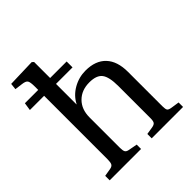

<svg xmlns="http://www.w3.org/2000/svg" viewBox="-203 -913 1060 1060"><g transform="rotate(-45 326.5 -383.0)"><path d="M51 0V-35L98 -43Q114 -46 119.5 -56Q125 -66 125 -91V-586H14L21 -632H125V-658Q125 -693 118 -704Q111 -715 85 -718L39 -724L43 -761L208 -766L218 -757V-632H347V-586H218V-426H219Q242 -471 287.5 -497Q333 -523 385 -523Q463 -523 504.5 -479Q546 -435 546 -352V-83Q546 -61 551 -53Q556 -45 577 -42L624 -35V0H379V-34L423 -41Q441 -44 447 -52.5Q453 -61 453 -83V-334Q453 -405 431.5 -433.5Q410 -462 354 -462Q293 -462 255.5 -424.5Q218 -387 218 -324V-87Q218 -65 223 -56Q228 -47 243 -44L296 -34V0Z"/></g></svg>

Font: Literata 36pt
Style: Regular
Weight: 400
Designer: Latin by Veronika Burian and Jose Scaglione. Greek by Irene Vlachou. Cyrillic by Vera Evstafieva.
Foundry: TypeTogether
Version: Version 3.002